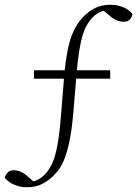

<svg xmlns="http://www.w3.org/2000/svg" viewBox="-33 -684 574 803"><path d="M82 99Q57 99 38.5 93Q20 87 7 78Q-6 69 -13 60Q-10 47 -1 37.5Q8 28 25 28Q41 28 55.5 35Q70 42 88 58L118 85L70 77L103 76Q125 70 142.5 56.5Q160 43 172 23Q185 4 194.5 -25Q204 -54 211 -99Q218 -144 223 -212L235 -362Q241 -430 250.5 -476.5Q260 -523 275 -554.5Q290 -586 311 -609Q331 -632 360 -648Q389 -664 427 -664Q452 -664 470.5 -658Q489 -652 501.5 -643.5Q514 -635 521 -625Q519 -612 510 -602.5Q501 -593 484 -593Q468 -593 453 -600Q438 -607 420 -623L390 -648L438 -642L406 -641Q384 -635 366.5 -622Q349 -609 336 -588Q323 -569 314 -541Q305 -513 298 -469.5Q291 -426 286 -360L274 -217Q268 -145 258 -95.5Q248 -46 234 -13Q220 20 199 42Q177 67 148 83Q119 99 82 99ZM109 -355V-390H428V-355Z"/></svg>

Font: Source Serif 4 Light
Style: Regular
Weight: 300
Designer: Frank Grießhammer
Foundry: Adobe Systems Incorporated
Version: Version 4.004;hotconv 1.0.116;makeotfexe 2.5.65601